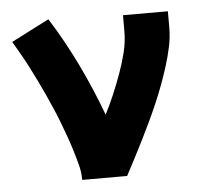

<svg xmlns="http://www.w3.org/2000/svg" viewBox="-44 -575 687 622"><g transform="rotate(-5 300.0 -264.0)"><path d="M199 0Q199 -25 192.5 -49.5Q186 -74 178.5 -98.5Q171 -123 162.5 -146.5Q154 -170 145 -193.5Q136 -217 126 -240Q116 -263 105.5 -286Q95 -309 84 -331.5Q73 -354 61.5 -376.5Q50 -399 37.5 -421Q25 -443 12 -465L135 -528Q183 -452 222.5 -370Q262 -288 293 -204Q309 -235 322.5 -267Q336 -299 348 -332Q360 -365 368.5 -399Q377 -433 377 -468V-520H523V-468Q523 -436 516.5 -405.5Q510 -375 500.5 -344.5Q491 -314 480 -284.5Q469 -255 456.5 -226Q444 -197 430.5 -168.5Q417 -140 403 -112Q389 -84 374.5 -56Q360 -28 345 0Z"/></g></svg>

Font: Iosevka Aile Heavy
Style: Regular
Weight: 900
Designer: Belleve Invis
Foundry: Belleve Invis
Version: Version 31.1.0; ttfautohint (v1.8.4)